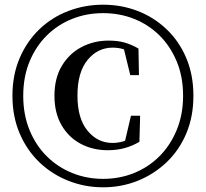

<svg xmlns="http://www.w3.org/2000/svg" viewBox="-20 -779 877 818"><path d="M419 19Q342 19 272 -8.5Q202 -36 148.5 -87Q95 -138 64 -210Q33 -282 33 -371Q33 -460 64 -532Q95 -604 148.5 -655Q202 -706 272 -732.5Q342 -759 419 -759Q497 -759 566 -732.5Q635 -706 689 -655Q743 -604 773.5 -532Q804 -460 804 -371Q804 -282 773.5 -210Q743 -138 689 -87Q635 -36 566 -8.5Q497 19 419 19ZM419 -17Q490 -17 551.5 -42Q613 -67 659.5 -113.5Q706 -160 733 -225.5Q760 -291 760 -371Q760 -452 733 -517Q706 -582 659.5 -628Q613 -674 551.5 -698.5Q490 -723 419 -723Q349 -723 287.5 -698.5Q226 -674 179.5 -628Q133 -582 106 -517Q79 -452 79 -371Q79 -290 106 -224.5Q133 -159 179.5 -113Q226 -67 287.5 -42Q349 -17 419 -17ZM439 -139Q375 -139 323.5 -166.5Q272 -194 242 -246Q212 -298 212 -371Q212 -446 243.5 -498.5Q275 -551 327.5 -578.5Q380 -606 442 -606Q482 -606 511.5 -597.5Q541 -589 570 -572L572 -459H535L504 -586L551 -544Q528 -562 507 -569Q486 -576 460 -576Q396 -576 353 -523.5Q310 -471 310 -372Q310 -274 353 -222Q396 -170 459 -170Q482 -170 506.5 -177Q531 -184 554 -201L509 -163L538 -286H577L574 -175Q546 -158 512.5 -148.5Q479 -139 439 -139Z"/></svg>

Font: Noto Serif JP ExtraLight
Style: Bold
Weight: 700
Version: Version 2.003-H1;hotconv 1.1.1;makeotfexe 2.6.0